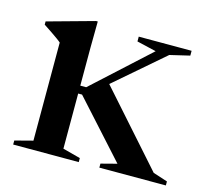

<svg xmlns="http://www.w3.org/2000/svg" viewBox="-80 -601 754 693"><g transform="rotate(15 297.0 -254.0)"><path d="M217.5 -238.5H178.5V-268H225L433.5 -458.5L361 -475.5V-493.5H558.5V-475.5L484.5 -458L265 -268.5L299 -304.5L540.5 -32.5L594.5 -15V0H346V-15L405.5 -30.5ZM204 -508 203 -410.5V-32.5L269 -15V0H24V-15L91 -32.5V-399Q85.5 -404 75 -411.5Q64.5 -419 51 -428.2Q37.5 -437.5 22 -447.5V-459.5L197.5 -508Z"/></g></svg>

Font: Newsreader 60pt Medium
Style: Regular
Weight: 500
Designer: Hugues Gentile
Foundry: Production Type
Version: Version 1.003